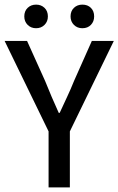

<svg xmlns="http://www.w3.org/2000/svg" viewBox="-22 -810 512 830"><path d="M188 0V-242L-2 -633H95L173 -460Q187 -425 201.5 -391Q216 -357 232 -322H236Q252 -357 268 -391Q284 -425 298 -460L375 -633H470L280 -242V0ZM134 -688Q112 -688 97.5 -702.5Q83 -717 83 -739Q83 -762 97.5 -776Q112 -790 134 -790Q156 -790 170.5 -776Q185 -762 185 -739Q185 -717 170.5 -702.5Q156 -688 134 -688ZM334 -688Q312 -688 297.5 -702.5Q283 -717 283 -739Q283 -762 297.5 -776Q312 -790 334 -790Q357 -790 371 -776Q385 -762 385 -739Q385 -717 371 -702.5Q357 -688 334 -688Z"/></svg>

Font: Narnoor
Style: Regular
Weight: 400
Designer: S. Sridhar Murthy
Foundry: SIL International
Version: Version 3.000